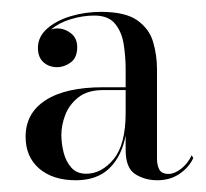

<svg xmlns="http://www.w3.org/2000/svg" viewBox="-20 -783 350 327"><path d="M155.6 -634.4H194V-664.7Q194 -686.3 190.7 -707.4Q187.4 -728.6 176 -742.5Q164.6 -756.5 140.6 -756.5Q120.8 -756.5 100.5 -750.3Q80.3 -744.2 67.1 -732.8Q72.2 -734.6 77.3 -734.6Q90.2 -734.6 100.8 -726.3Q111.5 -718.1 111.5 -702.8Q111.5 -684.8 100.5 -676.7Q89.6 -668.6 77.3 -668.6Q63.5 -668.6 54 -677Q44.6 -685.4 44.6 -701.6Q44.6 -720.2 60 -734Q75.5 -747.8 100.1 -755.3Q124.7 -762.8 152 -762.8Q193.4 -762.8 213.8 -748.4Q234.2 -734 240.8 -711.5Q247.4 -689 247.4 -664.7V-512.3Q247.4 -501.8 251.3 -494.3Q255.2 -486.8 267.5 -486.8Q277.1 -486.8 288.5 -495.6Q299.9 -504.5 306.5 -518.6L309.2 -513.8Q301.4 -497.3 285.3 -486.6Q269.3 -476 248 -476Q227 -476 210.5 -486.3Q194 -496.7 194 -527.6V-552.2Q187.4 -517.1 166.4 -496.5Q145.4 -476 109.1 -476Q70.1 -476 46.8 -495.9Q23.6 -515.9 23.6 -550.1Q23.6 -590.3 57.6 -612.3Q91.7 -634.4 155.6 -634.4ZM126.8 -487.1Q152.9 -487.1 173.4 -511.8Q194 -536.6 194 -590.9V-629.6H155.6Q129.2 -629.6 113.6 -617.3Q98 -605 91.2 -587.4Q84.5 -569.9 84.5 -553.4Q84.5 -538.4 88.4 -523.1Q92.3 -507.8 101.6 -497.4Q110.9 -487.1 126.8 -487.1Z"/></svg>

Font: Bodoni* 24pt
Style: Regular
Weight: 400
Version: Version 2.3